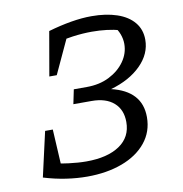

<svg xmlns="http://www.w3.org/2000/svg" viewBox="-73 -686 728 763"><g transform="rotate(-10 291.0 -304.5)"><path d="M44 -19 71 -73Q116 -62 154.5 -57Q193 -52 226 -52Q311 -52 360 -85Q409 -118 409 -179Q409 -229 377 -257Q345 -285 288 -285H214L226 -343H278Q330 -343 369.5 -363Q409 -383 432 -415.5Q455 -448 455 -486Q455 -506 447.5 -526Q440 -546 424 -564L450 -542Q399 -556 336 -556Q299 -556 258.5 -550.5Q218 -545 177 -535L170 -588Q218 -602 262.5 -609.5Q307 -617 345 -617Q404 -617 448 -602Q492 -587 516 -558Q540 -529 540 -488Q540 -431 494.5 -385.5Q449 -340 372 -318Q432 -304 462.5 -270.5Q493 -237 493 -184Q493 -125 457.5 -81.5Q422 -38 360 -15Q298 8 219 8Q178 8 134 1.5Q90 -5 44 -19ZM85 -200H116L126 -19H44ZM139 -410 170 -588 252 -589 169 -410Z"/></g></svg>

Font: Piazzolla Thin
Style: Italic
Weight: 400
Italic angle: -11.3°
Version: Version 2.005